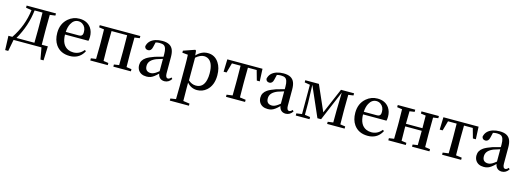

<svg xmlns="http://www.w3.org/2000/svg" viewBox="-1 -1522 7497 2765"><g transform="rotate(15 3748.0 -139.5)"><path d="M139.6 -38.1H407.2Q409.2 -149.4 409.2 -232.4V-293.9Q409.2 -377 407.2 -488.3H289.1Q263.7 -253.9 139.6 -38.1ZM516.6 -38.1H607.4L599.6 172.9H553.7L522.5 0H106.4L73.2 172.9H27.3L19.5 -38.1H78.1Q215.8 -241.2 245.1 -480.5L160.2 -494.1V-526.4H597.7V-494.1L516.6 -483.4Q514.6 -372.1 514.6 -293.9V-232.4Q514.6 -149.4 516.6 -38.1Z M802.7 -305.7H999Q1046.9 -305.7 1053.7 -345.7Q1055.7 -356.4 1055.7 -371.1Q1055.7 -446.3 1002.9 -482.4Q974.6 -502 940.4 -502Q872.1 -502 833 -428.7Q806.6 -378.9 802.7 -305.7ZM1151.4 -266.6H801.8Q804.7 -108.4 907.2 -63.5Q941.4 -48.8 982.4 -48.8Q1071.3 -48.8 1130.9 -120.1Q1133.8 -123 1135.7 -126L1155.3 -112.3Q1099.6 -2.9 980.5 12.7Q962.9 14.6 945.3 14.6Q807.6 14.6 737.3 -84Q687.5 -155.3 687.5 -261.7Q687.5 -400.4 782.2 -480.5Q853.5 -541 947.3 -541Q1062.5 -541 1121.1 -458Q1158.2 -403.3 1158.2 -328.1Q1158.2 -288.1 1151.4 -266.6Z M1855.5 -494.1 1779.3 -483.4Q1777.3 -372.1 1777.3 -293.9V-232.4Q1777.3 -154.3 1779.3 -43L1855.5 -32.2V0H1593.8V-32.2L1668.9 -43Q1670.9 -154.3 1670.9 -232.4V-293.9Q1670.9 -377 1668.9 -488.3H1436.5Q1433.6 -321.3 1433.6 -293.9V-232.4Q1433.6 -208 1436.5 -43L1510.7 -32.2V0H1250V-32.2L1325.2 -43Q1328.1 -127 1328.1 -232.4V-293.9Q1328.1 -400.4 1325.2 -483.4L1250 -494.1V-526.4H1855.5Z M2254.9 -109.4V-293Q2210.9 -281.2 2163.1 -263.7Q2062.5 -223.6 2053.7 -151.4Q2052.7 -142.6 2052.7 -134.8Q2052.7 -60.5 2119.1 -50.8Q2128.9 -49.8 2137.7 -49.8Q2175.8 -49.8 2224.6 -85.9Q2238.3 -95.7 2254.9 -109.4ZM2443.4 -66.4 2460 -47.9Q2421.9 10.7 2359.4 12.7Q2286.1 12.7 2262.7 -53.7Q2259.8 -63.5 2257.8 -74.2Q2194.3 -9.8 2150.4 4.9Q2123 14.6 2090.8 14.6Q2002.9 14.6 1964.8 -46.9Q1946.3 -78.1 1946.3 -119.1Q1946.3 -191.4 2012.7 -236.3Q2055.7 -264.6 2134.8 -292Q2234.4 -320.3 2254.9 -325.2V-366.2Q2254.9 -464.8 2213.9 -489.3Q2190.4 -502 2150.4 -502Q2121.1 -502 2091.8 -494.1L2074.2 -419.9Q2061.5 -359.4 2014.6 -358.4Q1968.8 -360.4 1961.9 -402.3Q1979.5 -493.2 2080.1 -526.4Q2126 -541 2182.6 -541Q2308.6 -541 2342.8 -454.1Q2359.4 -413.1 2359.4 -349.6V-103.5Q2360.4 -39.1 2397.5 -38.1Q2419.9 -39.1 2443.4 -66.4Z M2697.3 -428.7V-90.8Q2750 -43.9 2810.5 -43.9Q2920.9 -43.9 2949.2 -168.9Q2959 -210 2959 -260.7Q2959 -434.6 2868.2 -474.6Q2844.7 -484.4 2818.4 -484.4Q2759.8 -483.4 2697.3 -428.7ZM2684.6 -530.3 2691.4 -460.9Q2764.6 -541 2860.4 -541Q2964.8 -541 3024.4 -451.2Q3073.2 -377.9 3073.2 -265.6Q3073.2 -116.2 2984.4 -38.1Q2923.8 14.6 2842.8 14.6Q2752.9 13.7 2693.4 -56.6V23.4Q2693.4 83 2695.3 216.8L2791 230.5V261.7H2505.9V230.5L2586.9 217.8Q2589.8 118.2 2589.8 24.4V-294.9Q2589.8 -382.8 2585.9 -443.4L2502 -451.2V-481.4L2670.9 -540Z M3600.6 -487.3H3469.7Q3467.8 -376 3467.8 -293.9V-232.4Q3467.8 -155.3 3469.7 -43.9L3557.6 -32.2V0H3273.4V-32.2L3360.4 -43.9Q3362.3 -155.3 3362.3 -232.4V-293.9Q3362.3 -376 3360.4 -487.3H3231.4L3190.4 -340.8H3146.5L3152.3 -526.4H3676.8L3685.5 -340.8H3641.6Z M4062.5 -109.4V-293Q4018.6 -281.2 3970.7 -263.7Q3870.1 -223.6 3861.3 -151.4Q3860.4 -142.6 3860.4 -134.8Q3860.4 -60.5 3926.8 -50.8Q3936.5 -49.8 3945.3 -49.8Q3983.4 -49.8 4032.2 -85.9Q4045.9 -95.7 4062.5 -109.4ZM4251 -66.4 4267.6 -47.9Q4229.5 10.7 4167 12.7Q4093.8 12.7 4070.3 -53.7Q4067.4 -63.5 4065.4 -74.2Q4002 -9.8 3958 4.9Q3930.7 14.6 3898.4 14.6Q3810.5 14.6 3772.5 -46.9Q3753.9 -78.1 3753.9 -119.1Q3753.9 -191.4 3820.3 -236.3Q3863.3 -264.6 3942.4 -292Q4042 -320.3 4062.5 -325.2V-366.2Q4062.5 -464.8 4021.5 -489.3Q3998 -502 3958 -502Q3928.7 -502 3899.4 -494.1L3881.8 -419.9Q3869.1 -359.4 3822.3 -358.4Q3776.4 -360.4 3769.5 -402.3Q3787.1 -493.2 3887.7 -526.4Q3933.6 -541 3990.2 -541Q4116.2 -541 4150.4 -454.1Q4167 -413.1 4167 -349.6V-103.5Q4168 -39.1 4205.1 -38.1Q4227.5 -39.1 4251 -66.4Z M5042 -494.1 4966.8 -483.4Q4964.8 -372.1 4964.8 -293.9V-232.4Q4964.8 -154.3 4966.8 -43L5042 -32.2V0H4781.2V-32.2L4861.3 -43L4862.3 -221.7L4868.2 -489.3L4679.7 -43H4625L4429.7 -489.3L4438.5 -222.7V-43.9L4518.6 -32.2V0H4313.5V-32.2L4395.5 -43.9V-480.5L4314.5 -494.1V-526.4H4517.6L4684.6 -146.5L4846.7 -526.4H5042Z M5246.1 -305.7H5442.4Q5490.2 -305.7 5497.1 -345.7Q5499 -356.4 5499 -371.1Q5499 -446.3 5446.3 -482.4Q5418 -502 5383.8 -502Q5315.4 -502 5276.4 -428.7Q5250 -378.9 5246.1 -305.7ZM5594.7 -266.6H5245.1Q5248 -108.4 5350.6 -63.5Q5384.8 -48.8 5425.8 -48.8Q5514.6 -48.8 5574.2 -120.1Q5577.1 -123 5579.1 -126L5598.6 -112.3Q5543 -2.9 5423.8 12.7Q5406.2 14.6 5388.7 14.6Q5251 14.6 5180.7 -84Q5130.9 -155.3 5130.9 -261.7Q5130.9 -400.4 5225.6 -480.5Q5296.9 -541 5390.6 -541Q5505.9 -541 5564.5 -458Q5601.6 -403.3 5601.6 -328.1Q5601.6 -288.1 5594.7 -266.6Z M6306.6 -494.1 6231.4 -483.4Q6229.5 -372.1 6229.5 -293.9V-232.4Q6229.5 -154.3 6231.4 -43L6306.6 -32.2V0H6046.9V-32.2L6121.1 -43Q6123 -154.3 6123 -256.8H5877Q5877 -208 5879.9 -43L5954.1 -32.2V0H5693.4V-32.2L5768.6 -43Q5771.5 -127 5771.5 -232.4V-293.9Q5771.5 -400.4 5768.6 -483.4L5693.4 -494.1V-526.4H5954.1V-494.1L5879.9 -483.4Q5877 -322.3 5877 -295.9H6123Q6123 -376 6121.1 -483.4L6046.9 -494.1V-526.4H6306.6Z M6822.3 -487.3H6691.4Q6689.5 -376 6689.5 -293.9V-232.4Q6689.5 -155.3 6691.4 -43.9L6779.3 -32.2V0H6495.1V-32.2L6582 -43.9Q6584 -155.3 6584 -232.4V-293.9Q6584 -376 6582 -487.3H6453.1L6412.1 -340.8H6368.2L6374 -526.4H6898.4L6907.2 -340.8H6863.3Z M7284.2 -109.4V-293Q7240.2 -281.2 7192.4 -263.7Q7091.8 -223.6 7083 -151.4Q7082 -142.6 7082 -134.8Q7082 -60.5 7148.4 -50.8Q7158.2 -49.8 7167 -49.8Q7205.1 -49.8 7253.9 -85.9Q7267.6 -95.7 7284.2 -109.4ZM7472.7 -66.4 7489.3 -47.9Q7451.2 10.7 7388.7 12.7Q7315.4 12.7 7292 -53.7Q7289.1 -63.5 7287.1 -74.2Q7223.6 -9.8 7179.7 4.9Q7152.3 14.6 7120.1 14.6Q7032.2 14.6 6994.1 -46.9Q6975.6 -78.1 6975.6 -119.1Q6975.6 -191.4 7042 -236.3Q7085 -264.6 7164.1 -292Q7263.7 -320.3 7284.2 -325.2V-366.2Q7284.2 -464.8 7243.2 -489.3Q7219.7 -502 7179.7 -502Q7150.4 -502 7121.1 -494.1L7103.5 -419.9Q7090.8 -359.4 7043.9 -358.4Q6998 -360.4 6991.2 -402.3Q7008.8 -493.2 7109.4 -526.4Q7155.3 -541 7211.9 -541Q7337.9 -541 7372.1 -454.1Q7388.7 -413.1 7388.7 -349.6V-103.5Q7389.6 -39.1 7426.8 -38.1Q7449.2 -39.1 7472.7 -66.4Z"/></g></svg>

Font: GenYoMin JP SemiBold
Style: Regular
Weight: 600
Version: Version 1.001;PS 1;hotconv 16.6.51;makeotf.lib2.5.65220 DEVE